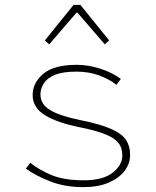

<svg xmlns="http://www.w3.org/2000/svg" viewBox="-20 -756 640 788"><path d="M322 12Q247 12 187.5 -11Q128 -34 86 -64L104 -88Q143 -57 194 -36.5Q245 -16 324 -16Q402 -16 442 -47Q482 -78 482 -118Q482 -135 476.5 -151Q471 -167 454 -181.5Q437 -196 401.5 -209Q366 -222 306 -234Q216 -252 165 -283Q114 -314 114 -366Q114 -416 157.5 -453Q201 -490 296 -490Q342 -490 392 -474Q442 -458 476 -432L458 -408Q427 -432 385.5 -447Q344 -462 294 -462Q237 -462 205 -448.5Q173 -435 159.5 -413.5Q146 -392 146 -368Q146 -328 186 -304Q226 -280 310 -263Q394 -246 438 -226Q482 -206 498 -180.5Q514 -155 514 -120Q514 -85 491.5 -55Q469 -25 426 -6.5Q383 12 322 12ZM182 -574 164 -590 282 -736H310L428 -590L410 -574L298 -704H294Z"/></svg>

Font: Source Code Pro ExtraLight ExtraLight
Style: Regular
Weight: 250
Monospace: yes
Version: Version 1.018;hotconv 1.0.116;makeotfexe 2.5.65601